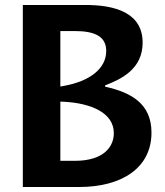

<svg xmlns="http://www.w3.org/2000/svg" viewBox="-20 -750 660 770"><path d="M71.5 0H297C467 0 587.5 -75.5 587.5 -218C587.5 -336 504 -379.5 401.5 -402.5V-407.5C468.5 -433.5 552 -474 552 -579C552 -697.5 444.5 -731.5 315 -730H71.5ZM222 -105V-342.5L235 -342C343.5 -336.5 436.5 -298.5 436.5 -216C436.5 -164.5 399.5 -105 279.5 -105ZM222 -403V-625.5H279.5C363.5 -625.5 406 -602 406 -545.5C406 -474.5 339.5 -424 236 -405.5Z"/></svg>

Font: Monaspace Argon
Style: Bold
Weight: 700
Designer: Riley Cran & the Lettermatic Team
Foundry: Lettermatic
Version: Version 1.000 (Monaspace Argon)